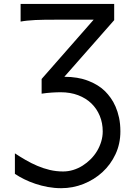

<svg xmlns="http://www.w3.org/2000/svg" viewBox="-20 -733 681 982"><path d="M459 -632.3H278.3Q242.2 -632.3 213.1 -632.1Q184.1 -631.8 160.6 -630.6Q137.2 -629.4 118.7 -627.4Q100.1 -625.5 85.4 -622.6V-712.9H564V-629.9L309.1 -340.3Q378.4 -340.3 431.6 -319.6Q484.9 -298.8 517.6 -266.1Q532.2 -251.5 546.1 -232.2Q560.1 -212.9 571 -187.7Q582 -162.6 588.9 -131.1Q595.7 -99.6 595.7 -61Q595.7 2.4 570.8 55.7Q545.9 108.9 503.9 147.5Q461.9 186 407.2 207.8Q352.5 229.5 293 229.5Q258.3 229.5 224.9 223.4Q191.4 217.3 160.9 207Q130.4 196.8 103.8 183.6Q77.1 170.4 56.2 156.2V51.3Q82.5 68.8 111.3 85.4Q140.1 102.1 170.9 115.2Q201.7 128.4 234.6 136.2Q267.6 144 302.7 144Q329.1 144 354.5 136.2Q379.9 128.4 402.3 114.3Q424.8 100.1 443.8 81.1Q462.9 62 476.6 39.1Q490.2 16.1 497.8 -9.3Q505.4 -34.7 505.4 -61Q505.4 -104 490.2 -140.6Q475.1 -177.2 447.3 -204.1Q419.4 -231 379.6 -246.1Q339.8 -261.2 290.5 -261.2Q269.5 -261.2 243.9 -259.5Q218.3 -257.8 192.9 -253.9V-329.1Z"/></svg>

Font: Andika New Basic
Style: Regular
Weight: 400
Designer: Victor Gaultney, Annie Olsen, Julie Remington, Don Collingsworth, Eric Hays
Foundry: SIL International
Version: Version 5.500; ttfautohint (v1.8.3)